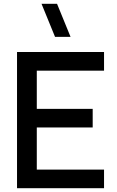

<svg xmlns="http://www.w3.org/2000/svg" viewBox="-20 -995 620 1015"><path d="M353 -800 281.5 -975H199.5L271 -800ZM530 0V-98.5H174.5V-321H470V-419.5H174.5V-621.5H530V-720H70V0Z"/></svg>

Font: Manrope SemiBold
Style: Regular
Weight: 600
Designer: Mikhail Sharanda
Foundry: Mikhail Sharanda
Version: Version 4.505